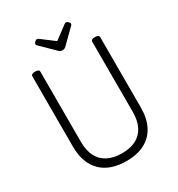

<svg xmlns="http://www.w3.org/2000/svg" viewBox="-313 -1602 1683 1818"><g transform="rotate(-30 529.0 -693.5)"><path d="M532 19Q442 19 372.5 -5.5Q303 -30 255.5 -77.5Q208 -125 183 -194Q158 -263 158 -352V-1121Q158 -1135 169 -1141.5Q180 -1148 202 -1148Q224 -1148 235 -1141.5Q246 -1135 246 -1121V-352Q246 -261 278.5 -197Q311 -133 375 -99.5Q439 -66 532 -66Q624 -66 686.5 -99.5Q749 -133 781 -197Q813 -261 813 -352V-1121Q813 -1135 824 -1141.5Q835 -1148 856 -1148Q900 -1148 900 -1121V-352Q900 -234 857 -151Q814 -68 732 -24.5Q650 19 532 19ZM689 -1406Q698 -1406 711 -1394.5Q724 -1383 724 -1372Q724 -1370 723.5 -1366Q723 -1362 718 -1356L573 -1213Q566 -1207 557.5 -1200Q549 -1193 529 -1193Q510 -1193 502 -1200Q494 -1207 487 -1213L341 -1356Q336 -1362 335.5 -1366Q335 -1370 335 -1372Q335 -1383 348 -1394.5Q361 -1406 370 -1406Q377 -1406 382.5 -1402.5Q388 -1399 395 -1394L529 -1293L664 -1394Q672 -1399 677 -1402.5Q682 -1406 689 -1406Z"/></g></svg>

Font: Playwrite CL
Style: Regular
Weight: 400
Designer: Veronika Burian, José Scaglione
Foundry: TypeTogether
Version: Version 1.002